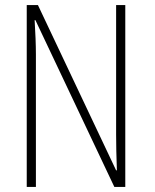

<svg xmlns="http://www.w3.org/2000/svg" viewBox="-20 -734 607 754"><path d="M85 0H121V-520C121 -559 119 -605 116 -655H119L429 0H472V-714H436V-206C436 -167 437 -120 439 -65H436L129 -714H85Z"/></svg>

Font: Kathrein 37 Thin Condensed
Style: Regular
Weight: 250
Width: 3
Designer: Lazydogs Typefoundry, based on Open Sans by Ascender Corporation
Foundry: Lazydogs Typefoundry
Version: Version 1.003;PS 001.003;hotconv 1.0.88;makeotf.lib2.5.64775